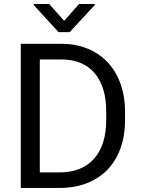

<svg xmlns="http://www.w3.org/2000/svg" viewBox="-20 -927 693 947"><path d="M176.3 -633.8V-76.7H274.9Q383.3 -76.7 443.6 -144Q503.9 -211.4 503.9 -335.9V-377.4Q503.9 -498.5 447 -565.7Q390.1 -632.8 285.6 -633.8ZM82.5 0V-710.9H283.2Q376 -710.9 447.3 -669.9Q518.6 -628.9 557.4 -553.2Q596.2 -477.5 596.7 -379.4V-334Q596.7 -233.4 557.9 -157.7Q519 -82 447 -41.5Q375 -1 279.3 0ZM296.4 -824.2 369.6 -907.2H447.8V-902.3L323.7 -768.6H268.6L146 -902.3V-907.2H222.7Z"/></svg>

Font: MAUL
Style: Regular
Weight: 400
Designer: MAUL
Version: Version 1.0; 2020; ttfautohint (v1.8.3)